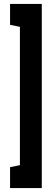

<svg xmlns="http://www.w3.org/2000/svg" viewBox="-20 -839 275 974"><path d="M31 115H192V-819H31V-713L81 -703V-1L31 9Z"/></svg>

Font: Advent Pro
Style: Bold
Weight: 700
Designer: VivaRado, Andreas Kalpakidis
Foundry: VivaRado, Andreas Kalpakidis
Version: Version 3.000